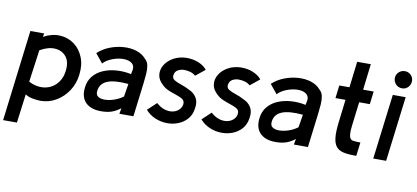

<svg xmlns="http://www.w3.org/2000/svg" viewBox="-80 -976 3153 1453"><g transform="rotate(10 1497.0 -250.0)"><path d="M105 200H-1L85 -500H191L186 -473Q251 -508 312.5 -504.5Q374 -501 421.5 -466.5Q469 -432 493 -373Q517 -314 507 -237Q499 -169 463 -114Q427 -59 372.5 -26.5Q318 6 253 7Q227 7 191 0.5Q155 -6 134 -22ZM143 -121Q186 -98 229.5 -96Q273 -94 309.5 -111.5Q346 -129 370.5 -164Q395 -199 401 -248Q410 -318 379.5 -357Q349 -396 295 -400.5Q241 -405 177 -368Z M709 5Q633 3 595 -38Q557 -79 566 -152Q572 -204 602 -240Q632 -276 678 -295.5Q724 -315 779.5 -319Q835 -323 892 -311L899 -347Q902 -375 885.5 -391Q869 -407 840.5 -411.5Q812 -416 778.5 -410Q745 -404 713.5 -389Q682 -374 662 -352L605 -422Q645 -459 697 -479Q749 -499 802.5 -502.5Q856 -506 901.5 -491.5Q947 -477 975 -444Q996 -426 1001.5 -397.5Q1007 -369 1004.5 -333.5Q1002 -298 997 -258L965 0H857L865 -44Q828 -16 793 -5Q758 6 709 5ZM869 -135 885 -234Q777 -244 722.5 -221Q668 -198 662 -142Q658 -111 678.5 -98Q699 -85 732.5 -86Q766 -87 803 -100Q840 -113 869 -135Z M1057 -66 1125 -130Q1174 -85 1231 -85Q1272 -86 1298 -110.5Q1324 -135 1321 -168Q1318 -187 1298.5 -197.5Q1279 -208 1251.5 -217Q1224 -226 1195 -238Q1166 -250 1145 -271Q1107 -305 1103 -344.5Q1099 -384 1121 -420Q1143 -456 1185 -479.5Q1227 -503 1281 -505Q1335 -506 1378 -488Q1421 -470 1443 -441L1371 -383Q1354 -399 1330 -405.5Q1306 -412 1284 -412Q1256 -412 1234.5 -399.5Q1213 -387 1209 -359Q1205 -335 1226 -322Q1247 -309 1280 -298.5Q1313 -288 1346 -270Q1383 -254 1403 -221Q1423 -188 1413 -135Q1406 -88 1377.5 -56Q1349 -24 1308 -8Q1267 8 1221 7Q1175 6 1132 -12Q1089 -30 1057 -66Z M1476 -66 1544 -130Q1593 -85 1650 -85Q1691 -86 1717 -110.5Q1743 -135 1740 -168Q1737 -187 1717.5 -197.5Q1698 -208 1670.5 -217Q1643 -226 1614 -238Q1585 -250 1564 -271Q1526 -305 1522 -344.5Q1518 -384 1540 -420Q1562 -456 1604 -479.5Q1646 -503 1700 -505Q1754 -506 1797 -488Q1840 -470 1862 -441L1790 -383Q1773 -399 1749 -405.5Q1725 -412 1703 -412Q1675 -412 1653.5 -399.5Q1632 -387 1628 -359Q1624 -335 1645 -322Q1666 -309 1699 -298.5Q1732 -288 1765 -270Q1802 -254 1822 -221Q1842 -188 1832 -135Q1825 -88 1796.5 -56Q1768 -24 1727 -8Q1686 8 1640 7Q1594 6 1551 -12Q1508 -30 1476 -66Z M2050 5Q1974 3 1936 -38Q1898 -79 1907 -152Q1913 -204 1943 -240Q1973 -276 2019 -295.5Q2065 -315 2120.5 -319Q2176 -323 2233 -311L2240 -347Q2243 -375 2226.5 -391Q2210 -407 2181.5 -411.5Q2153 -416 2119.5 -410Q2086 -404 2054.5 -389Q2023 -374 2003 -352L1946 -422Q1986 -459 2038 -479Q2090 -499 2143.5 -502.5Q2197 -506 2242.5 -491.5Q2288 -477 2316 -444Q2337 -426 2342.5 -397.5Q2348 -369 2345.5 -333.5Q2343 -298 2338 -258L2306 0H2198L2206 -44Q2169 -16 2134 -5Q2099 6 2050 5ZM2210 -135 2226 -234Q2118 -244 2063.5 -221Q2009 -198 2003 -142Q1999 -111 2019.5 -98Q2040 -85 2073.5 -86Q2107 -87 2144 -100Q2181 -113 2210 -135Z M2503 -226 2524 -401H2447L2459 -500H2537L2561 -700H2666L2642 -500H2723L2711 -401H2629L2607 -221Q2601 -175 2603.5 -151Q2606 -127 2614.5 -117Q2623 -107 2637 -105.5Q2651 -104 2669 -103H2691L2678 2H2663Q2611 2 2576 -6.5Q2541 -15 2522 -39Q2503 -63 2498.5 -108Q2494 -153 2503 -226Z M2930 -561Q2902 -561 2882.5 -580.5Q2863 -600 2863 -628Q2863 -655 2882.5 -674Q2902 -693 2930 -693Q2957 -693 2976 -674Q2995 -655 2995 -628Q2995 -600 2976 -580.5Q2957 -561 2930 -561ZM2907 0H2808L2870 -500H2969Z"/></g></svg>

Font: Kulim Park SemiBold
Style: Italic
Weight: 600
Italic angle: -8°
Designer: Noponies / Dale Sattler
Foundry: Noponies
Version: Version 1.000; ttfautohint (v1.8.3)